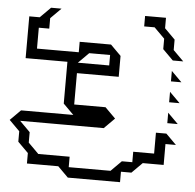

<svg xmlns="http://www.w3.org/2000/svg" viewBox="-52 -727 836 824"><g transform="rotate(5 366.5 -315.0)"><path d="M540 -630V-675H630V-630L675 -585V-540L720 -495H675L630 -540V-585L585 -630ZM270 -450H405V-495H315ZM675 -405V-450L720 -405ZM675 -315V-360L720 -315ZM675 -225V-270L720 -225ZM90 0V-45L45 -90V-135L0 -180L45 -225H270L225 -270V-450H45V-630H90L135 -675H180L135 -630V-585H90V-495H270V-540H405L450 -495V-405H270V-270H405L450 -225L405 -180H45L90 -135V-90L135 -45H270V0H450L495 -45H540V-90H630V-180H675L720 -135H675V-45H585L540 0H495V45H270L225 0Z"/></g></svg>

Font: Rubik Iso
Style: Regular
Weight: 400
Designer: Hubert and Fischer, NaN
Foundry: Hubert and Fischer, NaN
Version: Version 2.200